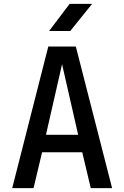

<svg xmlns="http://www.w3.org/2000/svg" viewBox="-20 -970 640 990"><path d="M43 0 229 -730H371L558 0H448L404 -185H197L153 0ZM217 -275H383L300 -639ZM233 -810 339 -950H455L342 -810Z"/></svg>

Font: Tiny SemiBold
Style: Regular
Weight: 600
Designer: Philipp Nurullin, Konstantin Bulenkov
Foundry: JetBrains
Version: Version 2.251; ttfautohint (v1.8.4.7-5d5b)